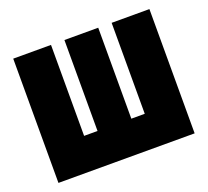

<svg xmlns="http://www.w3.org/2000/svg" viewBox="-93 -613 786 726"><g transform="rotate(-20 300.0 -250.0)"><path d="M26 0V-500H178V-134H232V-500H368V-134H422V-500H574V0Z"/></g></svg>

Font: Source Code Pro Black
Style: Regular
Weight: 900
Monospace: yes
Designer: Paul D. Hunt, Teo Tuominen
Foundry: Adobe Systems Incorporated
Version: Version 2.030;PS 1.000;hotconv 16.6.51;makeotf.lib2.5.65220